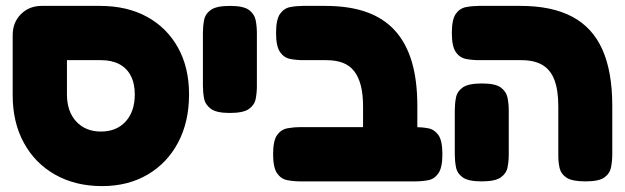

<svg xmlns="http://www.w3.org/2000/svg" viewBox="-20 -606 2120 651"><path d="M326 25Q236 25 167.5 -13.5Q99 -52 61 -121.5Q23 -191 23 -283V-487Q23 -530 51 -558Q79 -586 121 -586H319Q411 -586 478.5 -549Q546 -512 583.5 -444.5Q621 -377 621 -286Q621 -193 584 -123Q547 -53 480.5 -14Q414 25 326 25ZM322 -160Q375 -160 406 -194Q437 -228 437 -286Q437 -323 423.5 -349Q410 -375 384.5 -388.5Q359 -402 323 -402H207V-286Q207 -228 238.5 -194Q270 -160 322 -160Z M759 -223Q714 -223 695 -237Q676 -251 672 -272Q668 -293 668 -315V-495Q668 -517 672 -538Q676 -559 695 -572.5Q714 -586 760 -586Q806 -586 824.5 -572Q843 -558 847 -537Q851 -516 851 -494V-314Q851 -292 847 -271Q843 -250 824 -236.5Q805 -223 759 -223Z M1303 9Q1259 9 1239.5 -3.5Q1220 -16 1215.5 -36Q1211 -56 1211 -77V-245Q1211 -286 1203.5 -315.5Q1196 -345 1181 -364.5Q1166 -384 1142.5 -393Q1119 -402 1086 -402H1009Q986 -402 964.5 -406Q943 -410 929.5 -429.5Q916 -449 916 -494Q916 -540 929.5 -559Q943 -578 964 -582Q985 -586 1008 -586H1083Q1163 -586 1221.5 -565.5Q1280 -545 1318.5 -503Q1357 -461 1376 -397.5Q1395 -334 1395 -247V-84Q1395 -61 1391 -39.5Q1387 -18 1368 -4.5Q1349 9 1303 9ZM999 9Q976 9 954.5 5Q933 1 919.5 -18.5Q906 -38 906 -83Q906 -129 919.5 -148Q933 -167 954.5 -171Q976 -175 998 -175H1388Q1411 -175 1432 -171Q1453 -167 1466.5 -148Q1480 -129 1480 -83Q1480 -38 1466.5 -18.5Q1453 1 1432 5Q1411 9 1387 9Z M1965 9Q1920 9 1901 -3.5Q1882 -16 1877.5 -36Q1873 -56 1873 -77V-245Q1873 -300 1860 -334.5Q1847 -369 1819.5 -385.5Q1792 -402 1748 -402H1605Q1582 -402 1560.5 -406Q1539 -410 1525.5 -429.5Q1512 -449 1512 -494Q1512 -540 1525.5 -559Q1539 -578 1560.5 -582Q1582 -586 1604 -586H1745Q1851 -586 1920 -549.5Q1989 -513 2022.5 -438Q2056 -363 2056 -247V-84Q2056 -61 2052 -39.5Q2048 -18 2029.5 -4.5Q2011 9 1965 9ZM1613 9Q1568 9 1549 -4.5Q1530 -18 1526 -39.5Q1522 -61 1522 -83V-232Q1522 -254 1526 -275Q1530 -296 1549 -309.5Q1568 -323 1614 -323Q1660 -323 1678.5 -309Q1697 -295 1701 -274Q1705 -253 1705 -231V-82Q1705 -60 1701 -39Q1697 -18 1678 -4.5Q1659 9 1613 9Z"/></svg>

Font: Fredoka Light
Style: Regular
Weight: 300
Designer: Ben Nathan
Foundry: Milena B. Brandão, Ben Nathan
Version: Version 2.001